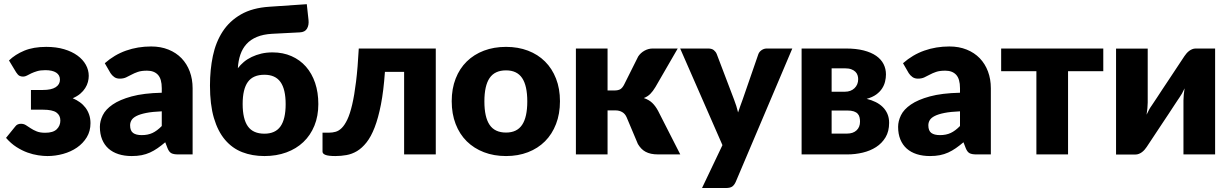

<svg xmlns="http://www.w3.org/2000/svg" viewBox="-20 -756 6022 940"><path d="M24 -460Q54.5 -489.5 99 -508Q143.5 -526.5 206.5 -526.5Q255.5 -526.5 294 -515Q332.5 -503.5 359.2 -484Q386 -464.5 400.2 -438.8Q414.5 -413 414.5 -384.5Q414.5 -370 410.5 -354.8Q406.5 -339.5 397.2 -324.8Q388 -310 373 -297.2Q358 -284.5 336 -275Q355 -267 371 -255.5Q387 -244 398.5 -228.8Q410 -213.5 416.5 -194.5Q423 -175.5 423 -153Q423 -114 404.8 -84Q386.5 -54 356.8 -33.5Q327 -13 289 -2.5Q251 8 212 8Q192 8 166.8 4.2Q141.5 0.5 114.5 -9.2Q87.5 -19 60.5 -36.2Q33.5 -53.5 9.5 -81L54.5 -136.5Q64 -150 82.5 -150Q96.5 -150 107.2 -143Q118 -136 130.5 -127.8Q143 -119.5 159.5 -112.8Q176 -106 201.5 -106Q240 -106 257.8 -123.2Q275.5 -140.5 275.5 -166Q275.5 -191.5 256.2 -205.2Q237 -219 190 -219H131.5V-315.5H190Q231.5 -315.5 252.5 -329Q273.5 -342.5 273.5 -366Q273.5 -388.5 255 -400.5Q236.5 -412.5 202 -412.5Q178 -412.5 161.5 -407.5Q145 -402.5 133 -396.8Q121 -391 111.8 -386Q102.5 -381 93 -381Q82.5 -381 75 -385Q67.5 -389 59 -402Z M772 -211Q725.5 -209 695.5 -203Q665.5 -197 648 -188Q630.5 -179 623.8 -167.5Q617 -156 617 -142.5Q617 -116 631.5 -105.2Q646 -94.5 674 -94.5Q704 -94.5 726.5 -105Q749 -115.5 772 -139ZM493 -446.5Q540 -488 597.2 -508.2Q654.5 -528.5 720 -528.5Q767 -528.5 804.8 -513.2Q842.5 -498 868.8 -470.8Q895 -443.5 909 -406Q923 -368.5 923 -324V0H852Q830 0 818.8 -6Q807.5 -12 800 -31L789 -59.5Q769.5 -43 751.5 -30.5Q733.5 -18 714.2 -9.2Q695 -0.5 673.2 3.8Q651.5 8 625 8Q589.5 8 560.5 -1.2Q531.5 -10.5 511.2 -28.5Q491 -46.5 480 -73.2Q469 -100 469 -135Q469 -163 483 -191.8Q497 -220.5 531.5 -244.2Q566 -268 624.5 -284Q683 -300 772 -302V-324Q772 -369.5 753.2 -389.8Q734.5 -410 700 -410Q672.5 -410 655 -404Q637.5 -398 623.8 -390.5Q610 -383 597 -377Q584 -371 566 -371Q550 -371 539 -379Q528 -387 521 -398Z M1274.5 -101.5Q1328 -101.5 1353.2 -137.2Q1378.5 -173 1378.5 -246Q1378.5 -319 1353.2 -354.5Q1328 -390 1274.5 -390Q1219 -390 1193.5 -354.8Q1168 -319.5 1168 -247Q1168 -173.5 1193.5 -137.5Q1219 -101.5 1274.5 -101.5ZM1311.5 -590.5Q1268.5 -588 1237.8 -575.2Q1207 -562.5 1187 -540.5Q1167 -518.5 1156.8 -488.5Q1146.5 -458.5 1144.5 -422Q1157 -438.5 1174 -452.8Q1191 -467 1212.5 -477.2Q1234 -487.5 1259.2 -493.5Q1284.5 -499.5 1314 -499.5Q1365.5 -499.5 1407 -481.2Q1448.5 -463 1477.8 -429.8Q1507 -396.5 1522.8 -350Q1538.5 -303.5 1538.5 -246.5Q1538.5 -187.5 1519.2 -140.5Q1500 -93.5 1465.2 -60.5Q1430.5 -27.5 1382 -9.8Q1333.5 8 1274.5 8Q1215 8 1166 -11Q1117 -30 1081.8 -71.5Q1046.5 -113 1027.2 -178.5Q1008 -244 1008 -337.5Q1008 -414.5 1022.2 -482.2Q1036.5 -550 1070.2 -601.8Q1104 -653.5 1159.8 -685.5Q1215.5 -717.5 1298.5 -723L1482 -735.5L1490.5 -657.5Q1493 -633 1483 -615.8Q1473 -598.5 1447.5 -597.5Z M2113.5 0H1958.5V-404H1864.5Q1858 -311 1845 -244.5Q1832 -178 1814.2 -132.2Q1796.5 -86.5 1774.5 -58.8Q1752.5 -31 1727.8 -16.2Q1703 -1.5 1676.2 3.2Q1649.5 8 1622 8Q1587.5 8 1573.2 2.2Q1559 -3.5 1559 -13.5V-106.5H1591.5Q1607.5 -106.5 1623 -110.8Q1638.5 -115 1653 -129.2Q1667.5 -143.5 1680.5 -170.8Q1693.5 -198 1704.2 -243.8Q1715 -289.5 1723.2 -356.8Q1731.5 -424 1736.5 -518.5H2113.5Z M2457.5 -526.5Q2516.5 -526.5 2565 -508Q2613.5 -489.5 2648.2 -455Q2683 -420.5 2702.2 -371.2Q2721.5 -322 2721.5 -260.5Q2721.5 -198.5 2702.2 -148.8Q2683 -99 2648.2 -64.2Q2613.5 -29.5 2565 -10.8Q2516.5 8 2457.5 8Q2398 8 2349.2 -10.8Q2300.5 -29.5 2265.2 -64.2Q2230 -99 2210.8 -148.8Q2191.5 -198.5 2191.5 -260.5Q2191.5 -322 2210.8 -371.2Q2230 -420.5 2265.2 -455Q2300.5 -489.5 2349.2 -508Q2398 -526.5 2457.5 -526.5ZM2457.5 -107Q2511 -107 2536.2 -144.8Q2561.5 -182.5 2561.5 -259.5Q2561.5 -336.5 2536.2 -374Q2511 -411.5 2457.5 -411.5Q2402.5 -411.5 2377 -374Q2351.5 -336.5 2351.5 -259.5Q2351.5 -182.5 2377 -144.8Q2402.5 -107 2457.5 -107Z M3104.5 -479.5Q3116 -497 3135.2 -507.8Q3154.5 -518.5 3175.5 -518.5H3298L3189 -330Q3176.5 -309 3163.5 -296Q3150.5 -283 3132 -276Q3157.5 -267.5 3173.5 -252Q3189.5 -236.5 3202 -213L3310.5 0H3203.5Q3183 0 3167.8 -3.2Q3152.5 -6.5 3140.5 -13Q3128.5 -19.5 3119.5 -29Q3110.5 -38.5 3103 -51L3048 -181.5Q3040.5 -199 3026.2 -207.2Q3012 -215.5 2993.5 -215.5H2954.5V0H2799.5V-518.5H2954.5V-313H2986.5Q3007.5 -313 3017.8 -319.8Q3028 -326.5 3036 -342.5Z M3859 -518.5 3582 134.5Q3575 150 3565 157.2Q3555 164.5 3533 164.5H3417L3517 -45.5L3310 -518.5H3447Q3465 -518.5 3474.8 -510.5Q3484.5 -502.5 3489 -491.5L3574 -268Q3586 -237.5 3593.5 -205.5Q3599 -221.5 3604.5 -237.5Q3610 -253.5 3616 -269L3693 -491.5Q3697.5 -503 3709 -510.8Q3720.5 -518.5 3734 -518.5Z M4127.5 -102Q4156.5 -102 4173.5 -117.8Q4190.5 -133.5 4190.5 -160.5Q4190.5 -171.5 4188.2 -181.5Q4186 -191.5 4179.2 -199Q4172.5 -206.5 4160 -210.8Q4147.5 -215 4127.5 -215H4051.5V-102ZM4051.5 -421.5V-307H4117Q4145.5 -307 4163.5 -324.2Q4181.5 -341.5 4181.5 -368.5Q4181.5 -378 4178.5 -387.5Q4175.5 -397 4168 -404.5Q4160.5 -412 4148 -416.8Q4135.5 -421.5 4117 -421.5ZM4121.5 -518.5Q4171.5 -518.5 4208.5 -509Q4245.5 -499.5 4269.8 -482.5Q4294 -465.5 4305.8 -442.2Q4317.5 -419 4317.5 -391.5Q4317.5 -374.5 4313.2 -356.8Q4309 -339 4298.5 -322.8Q4288 -306.5 4269.8 -293.2Q4251.5 -280 4223 -272Q4246.5 -266.5 4266.8 -256.5Q4287 -246.5 4301.8 -232Q4316.5 -217.5 4324.8 -198.2Q4333 -179 4333 -154.5Q4333 -113 4315.5 -83.8Q4298 -54.5 4269.2 -36Q4240.5 -17.5 4203.8 -8.8Q4167 0 4128.5 0H3904.5V-518.5Z M4680 -211Q4633.5 -209 4603.5 -203Q4573.5 -197 4556 -188Q4538.5 -179 4531.8 -167.5Q4525 -156 4525 -142.5Q4525 -116 4539.5 -105.2Q4554 -94.5 4582 -94.5Q4612 -94.5 4634.5 -105Q4657 -115.5 4680 -139ZM4401 -446.5Q4448 -488 4505.2 -508.2Q4562.5 -528.5 4628 -528.5Q4675 -528.5 4712.8 -513.2Q4750.5 -498 4776.8 -470.8Q4803 -443.5 4817 -406Q4831 -368.5 4831 -324V0H4760Q4738 0 4726.8 -6Q4715.5 -12 4708 -31L4697 -59.5Q4677.5 -43 4659.5 -30.5Q4641.5 -18 4622.2 -9.2Q4603 -0.5 4581.2 3.8Q4559.5 8 4533 8Q4497.5 8 4468.5 -1.2Q4439.5 -10.5 4419.2 -28.5Q4399 -46.5 4388 -73.2Q4377 -100 4377 -135Q4377 -163 4391 -191.8Q4405 -220.5 4439.5 -244.2Q4474 -268 4532.5 -284Q4591 -300 4680 -302V-324Q4680 -369.5 4661.2 -389.8Q4642.5 -410 4608 -410Q4580.5 -410 4563 -404Q4545.5 -398 4531.8 -390.5Q4518 -383 4505 -377Q4492 -371 4474 -371Q4458 -371 4447 -379Q4436 -387 4429 -398Z M5381.5 -407.5H5209V0H5054V-407.5H4881.5V-518.5H5381.5Z M5929 -518.5V0H5774V-264Q5774 -277 5775.5 -292.2Q5777 -307.5 5779.5 -323.5Q5767.5 -296.5 5754 -278Q5753 -277 5745.8 -266Q5738.5 -255 5727.2 -237.8Q5716 -220.5 5701.8 -199Q5687.5 -177.5 5672.5 -155Q5637.5 -102.5 5594 -36.5Q5589.5 -30 5583.8 -23.2Q5578 -16.5 5571 -11.2Q5564 -6 5556 -2.8Q5548 0.5 5539 0.5H5444V-518H5599V-254Q5599 -241.5 5597.5 -226Q5596 -210.5 5593.5 -194.5Q5605.5 -221.5 5619 -240Q5619.5 -241 5627 -252Q5634.5 -263 5645.8 -280.2Q5657 -297.5 5671.2 -319Q5685.5 -340.5 5700.5 -363Q5735.5 -415.5 5779 -481.5Q5783.5 -488 5789.2 -494.8Q5795 -501.5 5802 -506.8Q5809 -512 5817 -515.2Q5825 -518.5 5834 -518.5Z"/></svg>

Font: Lato 2
Style: Regular
Weight: 900
Designer: Lukasz Dziedzic with Adam Twardoch and Botio Nikoltchev
Foundry: tyPoland Lukasz Dziedzic
Version: Version 2.015; 2015-08-06; http://www.latofonts.com/